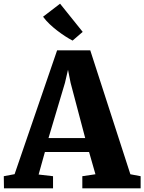

<svg xmlns="http://www.w3.org/2000/svg" viewBox="-38 -1019 780 1039"><path d="M41 -76.5 271 -746.5H450.5L667.5 -76L723 -65.5V0H407.5V-65.5L478.5 -76L444 -196.5H205L171 -74.5L249 -65.5V0H-16.5L-17.5 -65.5ZM423 -272 344 -571 330 -641.5 313.5 -570.5 224.5 -272ZM354.5 -799.5Q335.5 -809.5 314.2 -823.2Q293 -837 271.5 -853.5Q250 -870 230.2 -888.8Q210.5 -907.5 195 -928.5L287 -999L409.5 -846.5L355 -799.5Z"/></svg>

Font: Merriweather 20pt Black
Style: Regular
Weight: 900
Version: Version 2.100